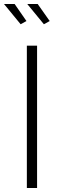

<svg xmlns="http://www.w3.org/2000/svg" viewBox="-41 -938 298 958"><path d="M144 0H93V-710H144ZM178 -817 95 -918H147L207 -833ZM62 -817 -21 -918H32L91 -833Z"/></svg>

Font: Raleway
Style: Light
Weight: 300
Designer: Matt McInerney, Pablo Impallari, Rodrigo Fuenzalida
Foundry: Matt McInerney, Pablo Impallari, Rodrigo Fuenzalida
Version: Version 3.000